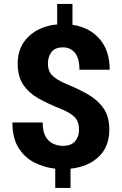

<svg xmlns="http://www.w3.org/2000/svg" viewBox="-20 -843 617 969"><path d="M378.9 -187.5Q378.9 -228 357.9 -250.7Q336.9 -273.4 286.1 -293.9Q221.7 -319.3 172.9 -347.2Q124 -375 96.7 -416.3Q69.3 -457.5 69.3 -522.5Q69.3 -606 124.3 -658.7Q179.2 -711.4 268.6 -719.7V-823.2H345.7V-717.8Q431.2 -705.6 482.4 -646.7Q533.7 -587.9 533.7 -491.2H380.9Q380.9 -549.3 357.9 -576.7Q335 -604 298.3 -604Q257.8 -604 239.7 -580.1Q221.7 -556.2 221.7 -522Q221.7 -486.3 241.7 -464.1Q261.7 -441.9 315.4 -418.9Q378.9 -393.1 427.5 -364.5Q476.1 -335.9 503.9 -294.4Q531.7 -252.9 531.7 -188.5Q531.7 -102.5 478 -51.8Q424.3 -1 335.9 8.3V105.5H258.8V8.3Q203.6 2.4 154.1 -22.5Q104.5 -47.4 73.5 -96.7Q42.5 -146 42.5 -225.1H195.3Q195.3 -179.7 210 -154.1Q224.6 -128.4 248 -117.7Q271.5 -106.9 297.4 -106.9Q338.9 -106.9 358.9 -130.1Q378.9 -153.3 378.9 -187.5Z"/></svg>

Font: Vazirmatn UI ExtraBold
Style: Regular
Weight: 800
Designer: Saber Rastikerdar
Foundry: Saber Rastikerdar
Version: Version 33.003